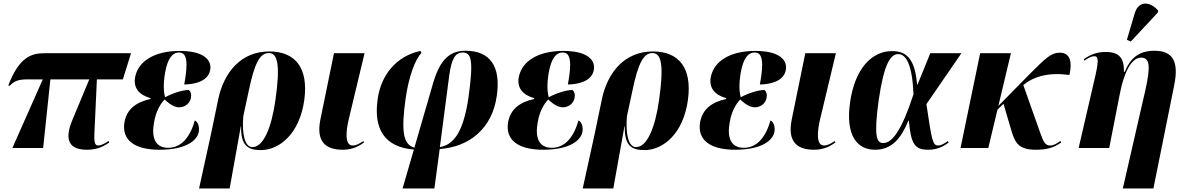

<svg xmlns="http://www.w3.org/2000/svg" viewBox="-20 -837 6683 1086"><path d="M50 0H224L265 -388H485L388 -155C342 -43 373 10 472 10C514 10 555 0 598 -31L594 -40C578 -27 550 -14 537 -14C508 -14 512 -47 517 -148L528 -388H675L721 -536H231C155 -536 88 -512 27 -354L34 -351C61 -380 86 -388 135 -388H222Z M883 10C1037 10 1099 -46 1105 -95C1108 -120 1101 -146 1082 -156C1052 -49 997 -1 931 -1C858 -1 836 -58 851 -143C862 -209 887 -249 911 -274C936 -251 964 -230 993 -230C1028 -230 1055 -254 1060 -284C1064 -306 1058 -320 1048 -328C1013 -328 959 -311 914 -287C906 -313 902 -358 914 -427C928 -505 954 -540 993 -540C1037 -540 1046 -488 1022 -359C1125 -362 1162 -401 1169 -442C1178 -491 1142 -549 996 -549C855 -549 761 -492 744 -399C734 -339 767 -300 831 -282V-277C754 -260 698 -223 684 -146C668 -51 732 10 883 10Z M1106 229H1279L1342 -122H1344C1341 -12 1384 12 1455 12C1562 12 1675 -82 1701 -271C1726 -453 1650 -546 1503 -546C1346 -546 1247 -432 1214 -274L1175 -86ZM1408 -5C1365 -5 1348 -75 1356 -179L1388 -328C1419 -476 1449 -537 1500 -537C1551 -537 1566 -470 1538 -272C1516 -115 1470 -5 1408 -5Z M1919 10C1974 10 2012 -11 2039 -31L2035 -39C2017 -27 1997 -14 1975 -14C1927 -14 1938 -102 1953 -164L2042 -536H1869L1792 -160C1768 -39 1818 10 1919 10Z M2257 229H2437L2467 6C2634 -6 2764 -109 2790 -295C2814 -462 2752 -550 2613 -550C2528 -550 2471 -505 2431 -371L2324 -2C2259 -19 2249 -97 2274 -278C2292 -405 2328 -500 2364 -538L2358 -549C2220 -519 2134 -411 2116 -275C2093 -113 2150 -5 2321 9ZM2521 -410C2534 -504 2555 -540 2597 -540C2645 -540 2660 -501 2630 -287C2600 -81 2542 -18 2468 -5Z M3053 10C3207 10 3269 -46 3275 -95C3278 -120 3271 -146 3252 -156C3222 -49 3167 -1 3101 -1C3028 -1 3006 -58 3021 -143C3032 -209 3057 -249 3081 -274C3106 -251 3134 -230 3163 -230C3198 -230 3225 -254 3230 -284C3234 -306 3228 -320 3218 -328C3183 -328 3129 -311 3084 -287C3076 -313 3072 -358 3084 -427C3098 -505 3124 -540 3163 -540C3207 -540 3216 -488 3192 -359C3295 -362 3332 -401 3339 -442C3348 -491 3312 -549 3166 -549C3025 -549 2931 -492 2914 -399C2904 -339 2937 -300 3001 -282V-277C2924 -260 2868 -223 2854 -146C2838 -51 2902 10 3053 10Z M3276 229H3449L3512 -122H3514C3511 -12 3554 12 3625 12C3732 12 3845 -82 3871 -271C3896 -453 3820 -546 3673 -546C3516 -546 3417 -432 3384 -274L3345 -86ZM3578 -5C3535 -5 3518 -75 3526 -179L3558 -328C3589 -476 3619 -537 3670 -537C3721 -537 3736 -470 3708 -272C3686 -115 3640 -5 3578 -5Z M4139 10C4293 10 4355 -46 4361 -95C4364 -120 4357 -146 4338 -156C4308 -49 4253 -1 4187 -1C4114 -1 4092 -58 4107 -143C4118 -209 4143 -249 4167 -274C4192 -251 4220 -230 4249 -230C4284 -230 4311 -254 4316 -284C4320 -306 4314 -320 4304 -328C4269 -328 4215 -311 4170 -287C4162 -313 4158 -358 4170 -427C4184 -505 4210 -540 4249 -540C4293 -540 4302 -488 4278 -359C4381 -362 4418 -401 4425 -442C4434 -491 4398 -549 4252 -549C4111 -549 4017 -492 4000 -399C3990 -339 4023 -300 4087 -282V-277C4010 -260 3954 -223 3940 -146C3924 -51 3988 10 4139 10Z M4585 10C4640 10 4678 -11 4705 -31L4701 -39C4683 -27 4663 -14 4641 -14C4593 -14 4604 -102 4619 -164L4708 -536H4535L4458 -160C4434 -39 4484 10 4585 10Z M4929 10C5024 10 5076 -53 5118 -154H5121C5132 -23 5154 10 5230 10C5282 10 5319 -10 5346 -31L5341 -39C5321 -24 5302 -14 5286 -14C5255 -14 5250 -46 5220 -248L5418 -536H5242L5170 -359H5167C5155 -510 5103 -548 5026 -548C4914 -548 4816 -454 4788 -257C4761 -65 4832 10 4929 10ZM4976 -28C4940 -28 4921 -59 4950 -270C4980 -475 5016 -531 5061 -531C5104 -531 5140 -474 5147 -304C5079 -95 5025 -28 4976 -28Z M5413 0H5570L5622 -217L5656 -250L5701 -97C5722 -26 5745 10 5839 10C5898 10 5941 -1 5982 -31L5978 -40C5957 -24 5938 -14 5921 -14C5893 -14 5883 -31 5864 -85L5768 -356C5828 -405 5911 -429 6029 -413C6047 -493 6030 -539 5974 -539C5924 -539 5893 -506 5804 -418L5627 -238L5698 -536H5524Z M6376 -602 6528 -765 6531 -777C6487 -828 6422 -836 6399 -764L6354 -612ZM6331 229H6504L6622 -357C6649 -492 6612 -550 6509 -550C6442 -550 6380 -526 6342 -431H6337C6340 -523 6295 -543 6235 -543C6184 -543 6148 -529 6110 -502L6113 -494C6140 -513 6157 -519 6170 -519C6190 -519 6197 -503 6176 -410L6081 0H6254L6314 -306C6336 -422 6378 -511 6434 -511C6484 -511 6489 -463 6458 -325Z"/></svg>

Font: Noto Serif Display SemiCondensed ExtraBold
Style: Italic
Weight: 800
Width: 4
Italic angle: -12°
Designer: Monotype Design Team
Foundry: Monotype Imaging Inc.
Version: Version 2.009